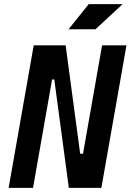

<svg xmlns="http://www.w3.org/2000/svg" viewBox="-20 -914 635 934"><path d="M314.9 0 244.1 -527.3H233.4L140.6 0H22L144 -693.4H299.3L370.1 -166H383.8L476.6 -693.4H595.2L473.1 0ZM313.5 -771.5 411.6 -894H576.7L444.3 -771.5Z"/></svg>

Font: CaskaydiaCove NFP SemiBold
Style: Italic
Weight: 600
Italic angle: -10°
Designer: Aaron Bell
Foundry: Saja Typeworks
Version: Version 2111.001; VTT 6.35;Nerd Fonts 3.1.1